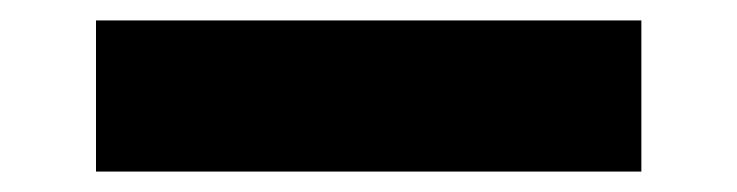

<svg xmlns="http://www.w3.org/2000/svg" viewBox="-20 7 722 188"><path d="M74 175V27H608V175Z"/></svg>

Font: Montagu Slab 16pt
Style: Bold
Weight: 700
Designer: Florian Karsten
Foundry: Florian Karsten
Version: Version 1.000; ttfautohint (v1.8.3)